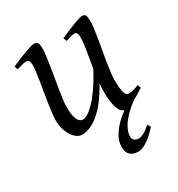

<svg xmlns="http://www.w3.org/2000/svg" viewBox="-163 -564 824 889"><g transform="rotate(-30 249.5 -119.5)"><path d="M425.8 147Q414.6 160.2 401.1 172.9Q387.7 185.5 373.8 195.6Q359.9 205.6 345.9 211.7Q332 217.8 319.8 217.8Q308.6 217.8 298.1 215.1Q287.6 212.4 279.5 206.1Q271.5 199.7 266.6 189Q261.7 178.2 261.7 162.1Q261.7 133.8 275.4 108.4Q289.1 83 310.5 60.8Q332 38.6 358.4 20L358.9 19.5Q351.6 18.1 344.2 11.2Q335.4 2.9 328.9 -16.6Q322.3 -36.1 319.6 -67.6Q316.9 -99.1 320.3 -145Q300.3 -108.9 278.1 -78.6Q255.9 -48.3 231.9 -26.4Q208 -4.4 182.6 7.8Q157.2 20 130.9 20Q121.1 20 108.6 12.5Q96.2 4.9 85.2 -10.3Q74.2 -25.4 66.7 -47.9Q59.1 -70.3 59.1 -100.1Q59.1 -114.7 61.8 -137.2Q64.5 -159.7 68.4 -185.5Q72.3 -211.4 77.1 -239.3Q82 -267.1 85.9 -292.5Q89.8 -317.9 92.5 -338.4Q95.2 -358.9 95.2 -371.1Q95.2 -382.3 93.8 -388.9Q92.3 -395.5 89.6 -398.7Q86.9 -401.9 83.3 -402.8Q79.6 -403.8 75.2 -403.8Q70.8 -403.8 62.5 -402.1Q54.2 -400.4 45.9 -397.9Q36.1 -395.5 24.9 -392.1L19 -410.2Q39.6 -419.4 60.3 -428Q81.1 -436.5 98.6 -442.9Q116.2 -449.2 129.6 -453.1Q143.1 -457 148.9 -457Q163.1 -457 168 -447.8Q172.9 -438.5 172.9 -416Q172.9 -401.9 169.9 -378.9Q167 -356 162.6 -328.6Q158.2 -301.3 153.3 -272Q148.4 -242.7 144 -215.3Q139.6 -188 136.7 -165Q133.8 -142.1 133.8 -127.9Q133.8 -81.1 143.8 -60.1Q153.8 -39.1 171.9 -39.1Q181.6 -39.1 197.8 -48.6Q213.9 -58.1 234.4 -79.3Q254.9 -100.6 279.1 -134.8Q303.2 -168.9 329.1 -218.3Q332.5 -239.3 336.2 -260.5Q339.8 -281.7 343.3 -301.5Q346.7 -321.3 348.9 -339.1Q351.1 -356.9 351.1 -371.1Q351.1 -382.3 349.9 -388.9Q348.6 -395.5 346.2 -398.7Q343.8 -401.9 340.6 -402.8Q337.4 -403.8 333 -403.8Q328.6 -403.8 321 -402.1Q313.5 -400.4 305.7 -397.9Q296.9 -395.5 287.1 -392.1L279.8 -410.2Q300.3 -419.4 320.3 -428Q340.3 -436.5 357.2 -442.9Q374 -449.2 386.7 -453.1Q399.4 -457 405.8 -457Q419.4 -457 423.8 -447.8Q428.2 -438.5 428.2 -416Q428.2 -401.9 425.3 -379.2Q422.4 -356.4 418 -329.3Q413.6 -302.2 408.2 -272.7Q402.8 -243.2 398.4 -215.6Q394 -188 391.1 -164.1Q388.2 -140.1 388.2 -124Q388.2 -79.6 394.5 -58.3Q400.9 -37.1 413.1 -37.1Q425.8 -37.1 438.7 -40.3Q451.7 -43.5 469.2 -50.8L476.1 -33.2Q442.9 -11.2 418 2Q406.2 10.7 394 21Q373.5 38.6 356.9 57.9Q340.3 77.1 330.1 98.1Q319.8 119.1 319.8 140.1Q319.8 152.8 329.1 159.4Q338.4 166 352.5 166Q363.3 166 379.6 157.2Q396 148.4 416.5 129.9Z"/></g></svg>

Font: Gentium Plus Eur
Style: Italic
Weight: 400
Italic angle: -8°
Designer: J. Victor Gaultney, Annie Olsen, Iska Routamaa, Becca Hirsbrunner
Foundry: SIL International
Version: Version 5.000